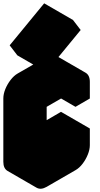

<svg xmlns="http://www.w3.org/2000/svg" viewBox="-63 -1081 603 1152"><path d="M217 -540 390 -640Q424 -660 450 -645Q476 -630 476 -590V-490L390 -440V-540L217 -440V-60L390 -160V-260L476 -310V-210Q476 -184 464 -154Q452 -124 432.5 -98.5Q413 -73 390 -60L217 40Q182 60 156 45Q130 30 130 -10V-390Q130 -417 142 -446.5Q154 -476 174 -501.5Q194 -527 217 -540ZM168 -709 375 -961 421 -901 214 -649ZM476 -310 390 -260 217 -360 303 -410ZM390 -260V-160L217 -260V-360ZM390 -160 217 -60 43 -160 217 -260ZM390 -540V-440L217 -540V-640ZM450 -645Q424 -660 390 -640L217 -540Q194 -527 174 -501.5Q154 -476 142 -446.5Q130 -417 130 -390V-10Q130 30 156 45L-17 -55Q-43 -70 -43 -110V-490Q-43 -517 -31 -546.5Q-19 -576 0.7 -601.5Q20.4 -627 43 -640L217 -740Q251.4 -760 277 -745ZM375 -961 168 -709 -5 -809 202 -1061ZM168 -709 214 -649 41 -749 -5 -809Z"/></svg>

Font: Nabla Normal
Style: Regular
Weight: 400
Designer: Arthur Reinders Folmer
Version: Version 1.000